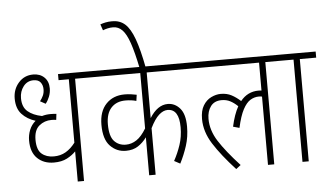

<svg xmlns="http://www.w3.org/2000/svg" viewBox="-58 -993 1881 1098"><g transform="rotate(-5 883.0 -444.0)"><path d="M477 -587H382V0H346V-173Q326 -152 295.5 -136Q265 -120 220 -120Q162 -120 125.5 -155Q89 -190 89 -258Q89 -289 100.5 -318Q112 -347 136 -367Q88 -382 58 -414.5Q28 -447 28 -504Q28 -557 61 -594.5Q94 -632 145 -632Q184 -632 208.5 -608.5Q233 -585 233 -545Q233 -520 224 -497.5Q215 -475 202 -459L171 -476Q182 -490 189.5 -506Q197 -522 197 -543Q197 -566 184.5 -582.5Q172 -599 144 -599Q108 -599 86 -570.5Q64 -542 64 -503Q64 -452 94 -426.5Q124 -401 175 -391Q198 -398 225 -398Q234 -398 242.5 -397.5Q251 -397 258 -396L254 -362Q240 -364 227 -364Q186 -364 156 -339Q126 -314 126 -259Q126 -201 153 -178Q180 -155 222 -155Q261 -155 291 -172.5Q321 -190 346 -223V-587H287V-622H477Z M1053 -587H793V-325Q838 -397 897 -397Q938 -397 967 -363.5Q996 -330 996 -259Q996 -200 979.5 -149Q963 -98 939 -51L905 -69Q928 -111 943.5 -157.5Q959 -204 959 -258Q959 -363 893 -363Q868 -363 843 -340.5Q818 -318 793 -267V0H756V-218Q734 -188 705.5 -169.5Q677 -151 636 -151Q583 -151 546 -189.5Q509 -228 509 -311Q509 -388 549.5 -430.5Q590 -473 656 -473Q675 -473 693 -470.5Q711 -468 725 -465L720 -430Q693 -438 658 -438Q606 -438 576 -405.5Q546 -373 546 -311Q546 -242 572 -214Q598 -186 639 -186Q671 -186 700 -205Q729 -224 756 -269V-587H464V-622H1053Z M755 -615Q736 -708 717.5 -761.5Q699 -815 676.5 -838Q654 -861 624 -861Q607 -861 592 -857.5Q577 -854 565 -849L553 -884Q567 -889 583.5 -892.5Q600 -896 622 -896Q666 -896 695.5 -869.5Q725 -843 747.5 -781.5Q770 -720 790 -615Z M1040 -587V-622H1568V-587H1474V0H1438V-392Q1430 -394 1420 -394Q1394 -394 1371 -380Q1348 -366 1328.5 -329.5Q1309 -293 1294 -225L1258 -235Q1273 -304 1298 -349Q1276 -370 1254.5 -381Q1233 -392 1206 -392Q1164 -392 1143 -363.5Q1122 -335 1122 -292Q1122 -226 1162.5 -162.5Q1203 -99 1282 -13L1255 8Q1175 -79 1130 -150Q1085 -221 1085 -294Q1085 -342 1103 -371.5Q1121 -401 1149 -414.5Q1177 -428 1204 -428Q1239 -428 1265.5 -414Q1292 -400 1317 -377Q1358 -428 1421 -428Q1429 -428 1438 -427V-587Z M1672 -587V0H1636V-587H1555V-622H1766V-587Z"/></g></svg>

Font: Noto Sans Condensed ExtraLight
Style: Italic
Weight: 200
Width: 3
Italic angle: -12°
Designer: Monotype Design Team
Foundry: Monotype Imaging Inc.
Version: Version 2.013; ttfautohint (v1.8.4.7-5d5b)